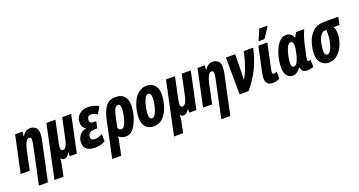

<svg xmlns="http://www.w3.org/2000/svg" viewBox="-60 -1606 5022 2683"><g transform="rotate(-20 2451.5 -264.5)"><path d="M308 240 434 -350Q444 -405 444 -437Q444 -505 409.5 -531.5Q375 -558 331 -558Q262 -558 213 -481H210L214 -548H107L-10 0H125L185 -286Q200 -352 220.5 -394Q241 -436 273 -436Q303 -436 303 -397Q303 -382 299.5 -360Q296 -338 292 -316L174 240Z M539 240 575 71Q580 47 582 24.5Q584 2 584 -17H587Q602 10 632 10Q654 10 676 -4.5Q698 -19 718 -58H720V0H825L941 -548H807L744 -252Q726 -168 705 -140Q684 -112 659 -112Q629 -112 629 -158Q629 -172 632 -189.5Q635 -207 639 -230L706 -548H572L405 240Z M1248 -27V-139Q1184 -104 1132 -104Q1074 -104 1074 -154Q1074 -191 1100 -212Q1126 -233 1167 -233H1214L1235 -333H1197Q1138 -333 1138 -379Q1138 -446 1200 -446Q1248 -446 1288 -413L1348 -513Q1313 -537 1274.5 -547.5Q1236 -558 1193 -558Q1110 -558 1059.5 -512Q1009 -466 1009 -398Q1009 -353 1024.5 -327Q1040 -301 1064 -291L1063 -286Q996 -273 964 -224.5Q932 -176 932 -125Q932 10 1095 10Q1132 10 1172 1Q1212 -8 1248 -27Z M1479 -144 1507 -276Q1528 -373 1547 -408Q1566 -443 1594 -443Q1634 -443 1634 -376Q1634 -341 1622 -276.5Q1610 -212 1586.5 -159.5Q1563 -107 1528 -107Q1510 -107 1498 -118.5Q1486 -130 1479 -144ZM1398 240 1436 52Q1440 34 1444.5 11.5Q1449 -11 1450 -31Q1485 10 1554 10Q1625 10 1673.5 -56Q1722 -122 1747 -212Q1772 -302 1772 -376Q1772 -460 1730 -509Q1688 -558 1604 -558Q1503 -558 1453 -489.5Q1403 -421 1375 -286L1264 240Z M2224 -375Q2224 -460 2182 -509Q2140 -558 2066 -558Q1994 -558 1944.5 -518.5Q1895 -479 1864.5 -418.5Q1834 -358 1820.5 -291.5Q1807 -225 1807 -172Q1807 -86 1849 -38Q1891 10 1967 10Q2058 10 2114.5 -53.5Q2171 -117 2197.5 -206.5Q2224 -296 2224 -375ZM1942 -171Q1942 -215 1954.5 -279.5Q1967 -344 1990.5 -394Q2014 -444 2048 -444Q2089 -444 2089 -376Q2089 -329 2076 -265Q2063 -201 2039 -152.5Q2015 -104 1983 -104Q1942 -104 1942 -171Z M2317 240 2353 71Q2358 47 2360 24.5Q2362 2 2362 -17H2365Q2380 10 2410 10Q2432 10 2454 -4.5Q2476 -19 2496 -58H2498V0H2603L2719 -548H2585L2522 -252Q2504 -168 2483 -140Q2462 -112 2437 -112Q2407 -112 2407 -158Q2407 -172 2410 -189.5Q2413 -207 2417 -230L2484 -548H2350L2183 240Z M3020 240 3146 -350Q3156 -405 3156 -437Q3156 -505 3121.5 -531.5Q3087 -558 3043 -558Q2974 -558 2925 -481H2922L2926 -548H2819L2702 0H2837L2897 -286Q2912 -352 2932.5 -394Q2953 -436 2985 -436Q3015 -436 3015 -397Q3015 -382 3011.5 -360Q3008 -338 3004 -316L2886 240Z M3378 0Q3486 -126 3549.5 -258Q3613 -390 3647 -548H3507Q3456 -307 3371 -169Q3373 -196 3373.5 -225.5Q3374 -255 3375 -283L3379 -548H3242L3246 0Z M3835 -606Q3855 -633 3887 -682Q3919 -731 3936 -759L3938 -769H3816Q3809 -747 3787 -694.5Q3765 -642 3753 -619L3750 -606ZM3842 -18V-123Q3814 -108 3794 -108Q3773 -108 3773 -133Q3773 -141 3774 -148Q3775 -155 3776 -163L3858 -548H3724L3645 -177Q3635 -131 3635 -96Q3635 10 3741 10Q3794 10 3842 -18Z M4157 -69H4161Q4161 -48 4178 -19Q4195 10 4261 10Q4275 10 4300 4.5Q4325 -1 4344 -7V-117Q4327 -108 4314 -108Q4296 -108 4296 -129Q4296 -145 4302 -176L4336 -332Q4362 -454 4406 -548H4287Q4268 -525 4247 -479H4244Q4231 -521 4202 -539.5Q4173 -558 4139 -558Q4070 -558 4020.5 -493.5Q3971 -429 3944.5 -334.5Q3918 -240 3918 -151Q3918 -76 3949.5 -33Q3981 10 4034 10Q4071 10 4101 -12Q4131 -34 4157 -69ZM4057 -171Q4057 -209 4070 -273.5Q4083 -338 4106.5 -389.5Q4130 -441 4163 -441Q4202 -441 4202 -378Q4202 -358 4198.5 -331Q4195 -304 4184 -257Q4173 -207 4150 -155.5Q4127 -104 4088 -104Q4057 -104 4057 -171Z M4825 -326Q4825 -363 4818.5 -388.5Q4812 -414 4801 -434H4889L4913 -548H4705Q4597 -548 4533.5 -488.5Q4470 -429 4442.5 -342.5Q4415 -256 4415 -173Q4415 -87 4457.5 -38.5Q4500 10 4575 10Q4652 10 4708 -43.5Q4764 -97 4794.5 -174.5Q4825 -252 4825 -326ZM4550 -172Q4550 -222 4563.5 -283Q4577 -344 4605.5 -389Q4634 -434 4681 -434H4690Q4694 -408 4694 -371Q4694 -320 4681.5 -257.5Q4669 -195 4645.5 -149.5Q4622 -104 4591 -104Q4550 -104 4550 -172Z"/></g></svg>

Font: Noto Sans UI Condensed ExtraBold
Style: Italic
Weight: 800
Width: 3
Designer: Monotype Design Team
Foundry: Monotype Imaging Inc.
Version: 1.001